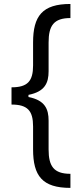

<svg xmlns="http://www.w3.org/2000/svg" viewBox="-20 -781 402 949"><path d="M220.2 -571C220.2 -654.1 245.7 -691.8 328.1 -691.8V-761.4C188.9 -761.4 143.5 -701.7 143.5 -571V-457.4C143.5 -379.6 116.1 -349.4 36.9 -349.4V-264.2C116.1 -264.2 143.5 -234 143.5 -156.2V-42.6C143.5 88.1 188.9 147.7 328.1 147.7V78.1C245.7 78.1 220.2 40.5 220.2 -42.6V-184.7C220.2 -242.5 202.1 -285.5 120.7 -301.5V-312.1C202.1 -328.1 220.2 -371.1 220.2 -429Z"/></svg>

Font: Riot Sans 2.0
Style: Regular
Weight: 400
Designer: Rasmus Andersson
Foundry: rsms
Version: Version 3.006;hotconv 1.0.109;makeotfexe 2.5.65596